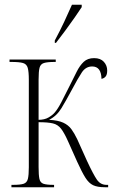

<svg xmlns="http://www.w3.org/2000/svg" viewBox="-20 -786 483 806"><path d="M210 -616Q233 -659 250 -695.5Q267 -732 282 -766H323V-756Q312 -739 293.5 -712.5Q275 -686 254 -657.5Q233 -629 215 -606H210ZM28 0V-10H35Q65 -10 79 -14.5Q93 -19 97 -35Q101 -51 101 -84V-451Q101 -485 96.5 -501Q92 -517 76.5 -521.5Q61 -526 27 -526H20V-536H214V-526H210Q179 -526 164.5 -521.5Q150 -517 146 -501.5Q142 -486 142 -451V-283Q167 -283 184 -293Q201 -303 210 -314Q223 -329 238 -358Q253 -387 272 -425Q289 -459 302 -485Q315 -511 331.5 -526.5Q348 -542 375 -542Q402 -542 416 -526.5Q430 -511 430 -490Q430 -473 423.5 -465Q417 -457 406 -455Q405 -507 367 -507Q340 -507 323.5 -482Q307 -457 281 -408Q258 -365 238 -332Q218 -299 186 -283Q224 -281 245.5 -271Q267 -261 279.5 -244Q292 -227 304 -202L345 -111Q372 -53 387 -31.5Q402 -10 427 -10H434V0H420Q389 0 371 -8.5Q353 -17 338.5 -40Q324 -63 304 -107L266 -192Q250 -228 236.5 -245.5Q223 -263 202 -268Q181 -273 142 -273V-85Q142 -51 145.5 -35Q149 -19 162.5 -14.5Q176 -10 204 -10H207V0Z"/></svg>

Font: Noto Serif Display ExtraCondensed ExtraLight
Style: Regular
Weight: 200
Width: 2
Designer: Monotype Design Team
Foundry: Monotype Imaging Inc.
Version: Version 2.009